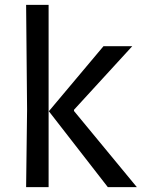

<svg xmlns="http://www.w3.org/2000/svg" viewBox="-20 -774 586 794"><path d="M426 0 182 -314 408 -583H527L286 -320V-315L546 0ZM88 0 92 -321 88 -754H181V0Z"/></svg>

Font: Ruda Medium
Style: Regular
Weight: 500
Version: Version 2.001